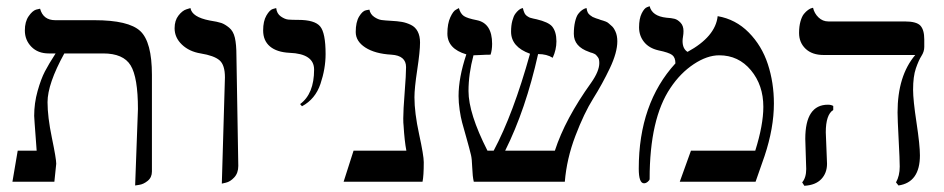

<svg xmlns="http://www.w3.org/2000/svg" viewBox="-20 -585 3037 618"><path d="M415 12 424 -234Q424 -336 400.5 -374.5Q377 -413 312 -413H187Q133 -315 133 -256Q133 -209 147 -141.5Q161 -74 161 -58L155 0H20L37 -100H98Q97 -114 95 -141Q93 -168 91.5 -188Q90 -208 90 -212Q90 -253 101 -292Q112 -331 124.5 -355Q137 -379 159 -413H137Q102 -413 81 -434.5Q60 -456 60 -487Q60 -515 72 -532.5Q84 -550 96 -554L109 -557Q119 -520 158 -520H284Q394 -520 431.5 -485Q469 -450 469 -344V-33Q469 -14 455.5 -3Q442 8 428 10Z M694 6 704 -336Q704 -376 686.5 -391Q669 -406 626 -413Q589 -419 565.5 -441.5Q542 -464 542 -494Q542 -519 554.5 -535Q567 -551 580 -555L593 -559Q598 -530 655 -519Q681 -515 692.5 -511Q704 -507 717.5 -496Q731 -485 736 -463.5Q741 -442 741 -406L747 -51Q747 -28 734 -14Q721 0 707 3Z M952 -243 946 -250Q991 -283 991 -361Q991 -412 912 -415Q871 -417 849 -435.5Q827 -454 827 -487Q827 -517 837.5 -535Q848 -553 858 -556L869 -559Q871 -541 884 -532Q897 -523 908 -522Q919 -521 940 -521Q993 -521 1010.5 -500Q1028 -479 1028 -411Q1028 -364 1011.5 -315Q995 -266 952 -243Z M1314 -272Q1314 -222 1329 -153Q1344 -84 1344 -63Q1344 -19 1340 0H1086L1118 -100H1288Q1282 -131 1279 -181Q1278 -188 1278 -204Q1278 -230 1282.5 -287.5Q1287 -345 1287 -369Q1287 -406 1240 -409Q1187 -412 1156 -432Q1125 -452 1125 -482Q1125 -514 1136 -532Q1147 -550 1158 -552L1169 -554Q1172 -539 1184.5 -530.5Q1197 -522 1208.5 -520.5Q1220 -519 1239 -518Q1259 -517 1273.5 -514.5Q1288 -512 1302.5 -505Q1317 -498 1324.5 -483.5Q1332 -469 1332 -448Q1332 -420 1323 -360.5Q1314 -301 1314 -272Z M1967 -452Q1967 -416 1943 -365.5Q1919 -315 1889.5 -268Q1860 -221 1832 -147.5Q1804 -74 1798 0H1505Q1501 -17 1500 -45.5Q1499 -74 1496 -86Q1491 -107 1481.5 -140.5Q1472 -174 1467.5 -190.5Q1463 -207 1459.5 -231Q1456 -255 1456 -276Q1456 -335 1481 -410Q1420 -428 1420 -477Q1420 -509 1429.5 -529.5Q1439 -550 1448 -554L1457 -559Q1462 -541 1473 -533.5Q1484 -526 1515 -520Q1564 -510 1564 -444Q1564 -424 1559 -409Q1544 -409 1527.5 -408Q1511 -407 1504 -407Q1488 -347 1488 -292Q1488 -220 1549 -100H1569Q1632 -218 1686 -412Q1625 -434 1625 -483Q1625 -503 1629 -518Q1633 -533 1638.5 -540.5Q1644 -548 1649.5 -552.5Q1655 -557 1659 -558L1663 -559Q1665 -550 1668 -543.5Q1671 -537 1677 -533Q1683 -529 1686 -528Q1689 -527 1697.5 -525Q1706 -523 1707 -523Q1745 -514 1757 -500Q1771 -483 1771 -452Q1771 -425 1759 -399Q1740 -411 1712 -411Q1672 -232 1606 -100H1766Q1799 -202 1883 -319Q1909 -356 1909 -382Q1909 -388 1908 -393Q1907 -398 1904 -401.5Q1901 -405 1899 -407.5Q1897 -410 1892.5 -412Q1888 -414 1886.5 -414.5Q1885 -415 1881 -416L1876 -418Q1827 -435 1827 -476Q1827 -498 1831 -515Q1835 -532 1841 -540Q1847 -548 1853.5 -552.5Q1860 -557 1864 -558L1868 -559Q1869 -551 1871.5 -545.5Q1874 -540 1879.5 -536Q1885 -532 1887.5 -530.5Q1890 -529 1898.5 -526Q1907 -523 1908 -523L1913 -521Q1919 -519 1921.5 -518.5Q1924 -518 1930 -515.5Q1936 -513 1939 -510Q1942 -507 1947 -503Q1952 -499 1955 -494.5Q1958 -490 1961 -483.5Q1964 -477 1965.5 -469Q1967 -461 1967 -452Z M2290 -533Q2348 -523 2390 -480.5Q2432 -438 2451.5 -378.5Q2471 -319 2471 -252Q2471 -173 2441 -83L2412 0H2168L2204 -100H2411Q2437 -183 2437 -241Q2437 -311 2397 -359Q2357 -407 2295 -407Q2256 -407 2213 -378.5Q2170 -350 2138 -302Q2071 -203 2071 -9Q2071 -5 2065 0Q2059 5 2053 5Q2036 5 2036 -42Q2036 -252 2154 -381Q2154 -400 2143.5 -408Q2133 -416 2099 -423Q2069 -430 2053 -450Q2037 -470 2037 -497Q2037 -525 2045.5 -542Q2054 -559 2063 -562L2071 -565Q2079 -533 2125 -528Q2141 -527 2151 -524.5Q2161 -522 2170.5 -512Q2180 -502 2180 -485Q2180 -476 2178.5 -467.5Q2177 -459 2177 -453Q2177 -428 2193 -418Q2283 -467 2290 -533Z M2638 -159Q2638 -150 2640 -109Q2642 -68 2642 -58Q2642 -28 2623.5 -8.5Q2605 11 2569 13L2562 2Q2575 -13 2575 -41Q2575 -50 2573.5 -89Q2572 -128 2572 -138Q2572 -248 2645 -248Q2655 -248 2662 -244V-231Q2638 -216 2638 -159ZM2919 -296Q2919 -263 2930 -190.5Q2941 -118 2941 -85Q2941 2 2872 12L2864 2Q2876 -19 2876 -49Q2876 -70 2872.5 -136Q2869 -202 2869 -223Q2869 -341 2926 -408H2631Q2594 -408 2573 -428Q2552 -448 2552 -479Q2552 -500 2556.5 -516Q2561 -532 2567.5 -540Q2574 -548 2581 -553Q2588 -558 2593 -559L2597 -560Q2601 -542 2614.5 -529Q2628 -516 2646 -516H2892Q2930 -516 2942.5 -502.5Q2955 -489 2955 -458V-434Q2955 -419 2946 -405Q2937 -391 2928 -365Q2919 -339 2919 -296Z"/></svg>

Font: Linux Libertine Initials O
Style: Initials
Weight: 400
Designer: Philipp H. Poll
Foundry: Philipp H. Poll
Version: Version 5.0.6